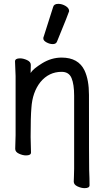

<svg xmlns="http://www.w3.org/2000/svg" viewBox="-20 -790 540 997"><path d="M419 187Q402 187 382.5 178Q363 169 363 153Q364 145 364 125.5Q364 106 365 86V-293Q365 -352 351.5 -384.5Q338 -417 300 -417Q234 -417 190 -364Q148 -311 143 -229Q139 -184 139 -79Q139 -56 141 2Q141 17 115 17Q98 17 78.5 8Q59 -1 59 -17Q59 -44 61 -88V-395Q58 -458 58 -471Q58 -487 84 -487Q101 -487 120.5 -478Q140 -469 140 -453L139 -411Q151 -432 199 -461.5Q247 -491 300 -491Q387 -491 419 -424Q442 -375 442 -297Q442 71 443 92Q445 137 445 172Q445 187 419 187ZM254 -561Q238 -561 221.5 -570Q205 -579 205 -590Q205 -598 207 -600L256 -754Q260 -770 283 -770Q302 -770 320.5 -759Q339 -748 339 -732Q339 -728 276 -574Q271 -561 254 -561Z"/></svg>

Font: LXGW WenKai Mono Medium
Style: Regular
Weight: 500
Monospace: yes
Designer: LXGW / Fontworks Inc.
Foundry: LXGW / Fontworks Inc.
Version: Version 1.520; June 14, 2025